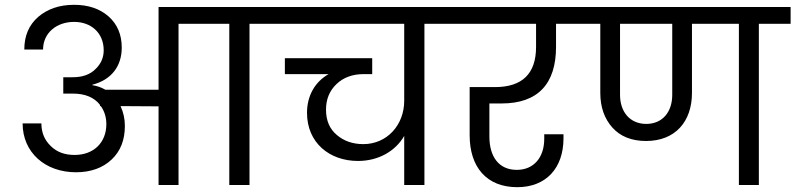

<svg xmlns="http://www.w3.org/2000/svg" viewBox="-20 -769 3306 798"><path d="M74 -256C74 -136 167 -53 296 -53C357 -53 407 -71 444 -106C481 -141 499 -187 499 -246C499 -275 493 -302 481 -328L639 -327V0H722V-670H933V0H1017V-670H1148V-740H639V-396H418C401 -406 383 -412 364 -415V-417C443 -437 486 -494 486 -571C486 -625 468 -668 431 -701C394 -733 347 -749 288 -749C227 -749 178 -732 139 -699C100 -665 81 -620 81 -563H159C159 -632 215 -678 288 -678C359 -678 411 -632 411 -560C411 -530 400 -504 377 -482C354 -459 323 -448 282 -448H243V-380H282C333 -380 370 -365 395 -334L396 -328H399C414 -307 422 -282 422 -253C422 -177 370 -125 290 -125C249 -125 216 -137 191 -162C165 -187 152 -218 152 -256Z M1087 -670H1660V-350C1660 -250 1589 -170 1490 -170C1446 -170 1409 -183 1380 -208C1350 -233 1335 -268 1335 -313C1335 -356 1349 -391 1378 -419C1407 -447 1445 -461 1492 -461H1527V-527H1164V-461H1346C1289 -429 1256 -371 1256 -300C1256 -176 1349 -100 1468 -100C1552 -100 1623 -140 1660 -204V0H1744V-670H1875V-740H1087Z M2208 -670V-574C2208 -463 2151 -407 2037 -407H1932V-207C1932 -76 2001 9 2130 9C2249 9 2322 -70 2322 -194V-211H2242V-192C2242 -115 2199 -63 2128 -63C2053 -63 2014 -118 2014 -202V-339H2065C2217 -339 2291 -422 2291 -574V-670H2411V-740H1822V-670Z M2357 -740V-670H2475V-383C2475 -324 2492 -276 2525 -239C2558 -202 2605 -183 2665 -183C2786 -183 2856 -263 2856 -383V-670H3051V0H3134V-670H3266V-740ZM2557 -670H2774V-375C2774 -303 2733 -254 2666 -254C2599 -254 2557 -303 2557 -375Z"/></svg>

Font: Poppins
Style: Regular
Weight: 400
Designer: Ninad Kale (Devanagari), Jonny Pinhorn (Latin)
Foundry: Indian Type Foundry
Version: 4.004